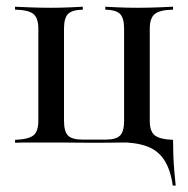

<svg xmlns="http://www.w3.org/2000/svg" viewBox="-20 -435 573 585"><path d="M506.5 130.6Q499.2 80.6 479.8 51.6Q460.5 22.6 426.6 10.5Q392.7 -1.6 341.9 -1.6L419.4 -10.5L496 -8.9H507.3Q507.3 14.5 508.1 37.5Q508.9 60.5 510.9 83.9Q512.9 107.3 515.3 130.6ZM25.8 0V-8.9Q66.9 -10.5 81.9 -22.6Q96.8 -34.7 96.8 -66.9V-347.6Q96.8 -379.8 81.9 -392.3Q66.9 -404.8 25.8 -405.6V-414.5Q41.1 -413.7 73 -412.5Q104.8 -411.3 134.7 -411.3Q163.7 -411.3 191.1 -412.5Q218.5 -413.7 232.3 -414.5V-405.6Q199.2 -404.8 187.1 -392.3Q175 -379.8 175 -347.6V-66.9Q175 -34.7 187.1 -22.2Q199.2 -9.7 230.6 -9.7H302.4Q333.9 -9.7 346 -22.2Q358.1 -34.7 358.1 -66.9V-347.6Q358.1 -379.8 346 -392.3Q333.9 -404.8 300.8 -405.6V-414.5Q314.5 -413.7 341.9 -412.5Q369.4 -411.3 398.4 -411.3Q428.2 -411.3 460.1 -412.5Q491.9 -413.7 507.3 -414.5V-405.6Q466.9 -404.8 451.6 -392.3Q436.3 -379.8 436.3 -347.6V-66.9Q436.3 -34.7 451.6 -22.6Q466.9 -10.5 507.3 -8.9V0Q491.1 -0.8 460.1 -0.8Q429 -0.8 397.6 -0.8Q377.4 -0.8 360.5 -0.8Q343.5 -0.8 322.6 -0.4Q301.6 0 266.1 0Q232.3 0 210.5 -0.4Q188.7 -0.8 171.8 -0.8Q154.8 -0.8 134.7 -0.8Q104 -0.8 72.6 -0.8Q41.1 -0.8 25.8 0Z"/></svg>

Font: Playfair 144pt
Style: Regular
Weight: 400
Designer: Claus Eggers Sørensen
Foundry: Claus Eggers Sørensen
Version: Version 2.001;gftools[0.9.30]